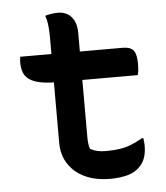

<svg xmlns="http://www.w3.org/2000/svg" viewBox="-52 -754 704 814"><g transform="rotate(-5 300.0 -347.5)"><path d="M49 -536H484Q518 -536 531 -520Q544 -504 544 -463Q544 -455 543.5 -446Q543 -437 542 -429.5Q541 -422 539 -415H195Q153 -415 124 -421Q95 -427 78 -439Q61 -451 54 -469Q47 -487 47 -513Q47 -517 47.5 -521.5Q48 -526 48.5 -529.5Q49 -533 49 -536ZM539 -147Q540 -140 541 -131.5Q542 -123 542 -116Q542 -85 534 -62.5Q526 -40 508 -23Q500 -15 488 -8Q476 -1 460.5 3.5Q445 8 425.5 10.5Q406 13 383 13Q338 13 301 1Q264 -11 237.5 -33.5Q211 -56 196.5 -87Q182 -118 182 -157Q182 -214 182 -270.5Q182 -327 182 -383Q182 -439 182 -496Q182 -553 182 -608Q182 -633 179.5 -656.5Q177 -680 170 -700Q185 -704 198.5 -706Q212 -708 225 -708Q247 -708 264.5 -698Q282 -688 292.5 -667.5Q303 -647 303 -615Q303 -559 303 -504Q303 -449 303 -393.5Q303 -338 303 -283Q303 -228 303 -172Q303 -157 304.5 -144.5Q306 -132 310 -121Q325 -113 341 -109.5Q357 -106 376 -106Q410 -106 436 -110Q462 -114 484.5 -123Q507 -132 533 -147Z"/></g></svg>

Font: Recursive Monospace Casual SemiBold
Style: Regular
Weight: 600
Version: Version 1.047